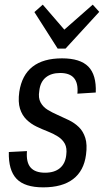

<svg xmlns="http://www.w3.org/2000/svg" viewBox="-20 -799 449 826"><path d="M166 7Q86 7 51 -30Q16 -67 18 -145L96 -149Q92 -101 111.5 -78.5Q131 -56 174 -56Q214 -56 237.5 -75.5Q261 -95 265 -132Q269 -162 259 -180.5Q249 -199 229.5 -211.5Q210 -224 185.5 -233.5Q161 -243 137 -254.5Q113 -266 94 -284.5Q75 -303 66 -331.5Q57 -360 63 -404Q74 -476 120 -512Q166 -548 247 -548Q325 -548 360 -512.5Q395 -477 392 -401L313 -396Q317 -441 298.5 -463Q280 -485 239 -485Q200 -485 176.5 -465.5Q153 -446 149 -408Q144 -378 154.5 -358.5Q165 -339 184.5 -327Q204 -315 228 -304.5Q252 -294 276.5 -282Q301 -270 319.5 -252Q338 -234 347 -205.5Q356 -177 350 -133Q341 -64 294.5 -28.5Q248 7 166 7ZM407 -748 262 -590H228L128 -747L164 -779L271 -655H238L379 -779Z"/></svg>

Font: Pathway Extreme Condensed
Style: Italic
Weight: 400
Width: 3
Italic angle: -8°
Version: Version 1.001;gftools[0.9.26]